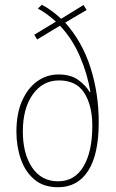

<svg xmlns="http://www.w3.org/2000/svg" viewBox="-20 -870 486 807"><path d="M156 -850Q180 -837 200 -822Q220 -807 237 -791L331 -849L344 -828L254 -775Q326 -694 360.5 -585.5Q395 -477 395 -356Q395 -221 350.5 -152Q306 -83 224 -83Q163 -83 124.5 -115.5Q86 -148 67.5 -201.5Q49 -255 49 -317Q49 -392 72.5 -445.5Q96 -499 136 -528Q176 -557 226 -557Q279 -557 311 -532.5Q343 -508 357 -483H360Q348 -558 316 -632.5Q284 -707 232 -762L136 -704L124 -724L215 -779Q198 -795 178 -809.5Q158 -824 139 -834ZM228 -532Q160 -532 118 -473.5Q76 -415 76 -317Q76 -224 115 -166Q154 -108 224 -108Q294 -108 331 -170.5Q368 -233 368 -341Q368 -426 334.5 -479Q301 -532 228 -532Z"/></svg>

Font: Noto Sans Telugu UI Condensed Thin
Style: Regular
Weight: 100
Width: 3
Designer: Jelle Bosma - Monotype Design Team
Foundry: Monotype Imaging Inc.
Version: Version 2.005; ttfautohint (v1.8.4.7-5d5b)